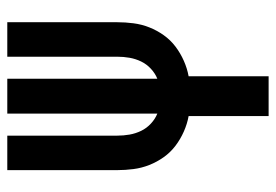

<svg xmlns="http://www.w3.org/2000/svg" viewBox="-138 -638 775 540"><g transform="rotate(-90 250.0 -367.5)"><path d="M194 0V-225Q172 -229 150.5 -238.5Q129 -248 110.5 -262Q92 -276 78.5 -295Q65 -314 56.5 -335.5Q48 -357 45 -380Q42 -403 42 -426V-735H139V-426Q139 -408 142 -391Q145 -374 152.5 -358.5Q160 -343 173 -331Q186 -319 201 -313V-735H299V-313Q314 -319 327 -331Q340 -343 347.5 -358.5Q355 -374 358 -391Q361 -408 361 -426V-735H458V-426Q458 -403 455 -380Q452 -357 443.5 -335.5Q435 -314 421.5 -295Q408 -276 389.5 -262Q371 -248 349.5 -238.5Q328 -229 306 -225V0Z"/></g></svg>

Font: Iosevka Term Curly
Style: Bold
Weight: 700
Designer: Belleve Invis
Foundry: Belleve Invis
Version: Version 32.3.0